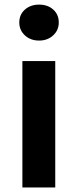

<svg xmlns="http://www.w3.org/2000/svg" viewBox="-20 -830 344 850"><path d="M79.1 0V-559.6H224.6V0ZM153.3 -650.4Q115.2 -650.4 90.3 -673.3Q65.4 -696.3 65.4 -730.5Q65.4 -765.6 90.3 -787.6Q115.2 -809.6 153.3 -809.6Q191.4 -809.6 215.8 -787.6Q240.2 -765.6 240.2 -730.5Q240.2 -696.3 215.3 -673.3Q190.4 -650.4 153.3 -650.4Z"/></svg>

Font: Gen Shin Gothic Bold
Style: Bold
Weight: 700
Designer: [Source Han Sans]
Ryoko NISHIZUKA  (kana & ideographs); Paul D. Hunt (Latin, Greek & Cyrillic); Wenlong ZHANG  (bopomofo
Version: Version 1.002.20150607